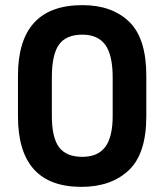

<svg xmlns="http://www.w3.org/2000/svg" viewBox="-20 -720 640 748"><path d="M50 -267V-425Q50 -700 301 -700Q416 -700 483 -635.5Q550 -571 550 -425V-267Q550 -121 481.5 -56.5Q413 8 297 8Q50 8 50 -267ZM419 -269V-418Q419 -506 390 -545.5Q361 -585 301 -585Q238 -585 210 -546.5Q182 -508 182 -418V-269Q182 -184 210 -146.5Q238 -109 301 -109Q361 -109 390 -147.5Q419 -186 419 -269Z"/></svg>

Font: D-DIN
Style: DIN-Bold
Weight: 700
Designer: Charles Nix
Foundry: Datto Inc.
Version: Version 1.00